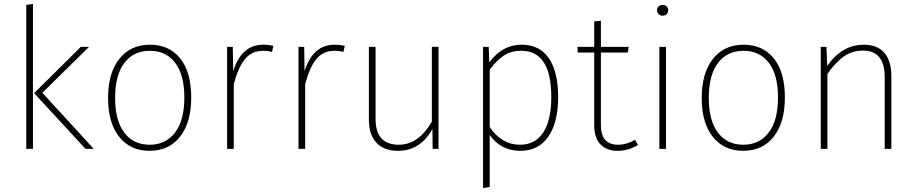

<svg xmlns="http://www.w3.org/2000/svg" viewBox="-20 -759 4673 979"><path d="M148 -739V0H114V-734ZM434 -520 196 -286 458 0H416L154 -284L392 -520Z M744 -531Q843 -531 899 -461Q955 -391 955 -262Q955 -134 898 -62Q841 10 743 10Q644 10 587.5 -61.5Q531 -133 531 -259Q531 -387 588.5 -459Q646 -531 744 -531ZM567 -259Q567 -145 613.5 -83Q660 -21 743 -21Q825 -21 872.5 -83Q920 -145 920 -262Q920 -377 873.5 -438.5Q827 -500 744 -500Q661 -500 614 -438Q567 -376 567 -259Z M1322 -531Q1350 -531 1374 -525L1367 -494Q1348 -500 1321 -500Q1265 -500 1230.5 -459.5Q1196 -419 1172 -331V0H1138V-520H1167L1169 -396Q1211 -531 1322 -531Z M1686 -531Q1714 -531 1738 -525L1731 -494Q1712 -500 1685 -500Q1629 -500 1594.5 -459.5Q1560 -419 1536 -331V0H1502V-520H1531L1533 -396Q1575 -531 1686 -531Z M2216 -520V0H2186L2185 -101Q2123 10 2009 10Q1938 10 1899.5 -31Q1861 -72 1861 -149V-520H1895V-152Q1895 -21 2014 -21Q2114 -21 2182 -139V-520Z M2640 -531Q2731 -531 2778.5 -462Q2826 -393 2826 -264Q2826 -135 2776 -62.5Q2726 10 2633 10Q2534 10 2477 -71V194L2443 200V-520H2472L2475 -441Q2541 -531 2640 -531ZM2631 -21Q2709 -21 2750 -83.5Q2791 -146 2791 -264Q2791 -500 2638 -500Q2586 -500 2549.5 -476Q2513 -452 2477 -404V-111Q2538 -21 2631 -21Z M3218 -46 3233 -20Q3185 10 3128 10Q3073 10 3041.5 -23Q3010 -56 3010 -119V-491H2925V-520H3010V-650L3044 -653V-520H3186L3181 -491H3044V-121Q3044 -21 3131 -21Q3175 -21 3218 -46Z M3358 -734Q3372 -734 3379.5 -726Q3387 -718 3387 -707Q3387 -695 3379.5 -687Q3372 -679 3358 -679Q3346 -679 3338 -687Q3330 -695 3330 -707Q3330 -718 3338 -726Q3346 -734 3358 -734ZM3376 -520V0H3342V-520Z M3771 -531Q3870 -531 3926 -461Q3982 -391 3982 -262Q3982 -134 3925 -62Q3868 10 3770 10Q3671 10 3614.5 -61.5Q3558 -133 3558 -259Q3558 -387 3615.5 -459Q3673 -531 3771 -531ZM3594 -259Q3594 -145 3640.5 -83Q3687 -21 3770 -21Q3852 -21 3899.5 -83Q3947 -145 3947 -262Q3947 -377 3900.5 -438.5Q3854 -500 3771 -500Q3688 -500 3641 -438Q3594 -376 3594 -259Z M4384 -531Q4454 -531 4489.5 -489.5Q4525 -448 4525 -371V0H4491V-366Q4491 -501 4381 -501Q4325 -501 4282 -470.5Q4239 -440 4199 -382V0H4165V-520H4194L4198 -423Q4274 -531 4384 -531Z"/></svg>

Font: Fira Sans UltraLight
Style: Regular
Weight: 200
Designer: Carrois Corporate & Edenspiekermann AG
Foundry: Carrois Corporate GbR & Edenspiekermann AG
Version: Version 4.106;PS 004.106;hotconv 1.0.70;makeotf.lib2.5.58329